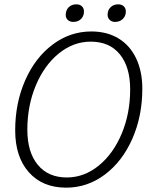

<svg xmlns="http://www.w3.org/2000/svg" viewBox="-20 -855 690 885"><path d="M50 -254Q50 -380 96 -484.5Q142 -589 222.5 -649.5Q303 -710 401 -710Q473 -710 526 -678Q579 -646 607.5 -586Q636 -526 636 -446Q636 -320 590 -215.5Q544 -111 463.5 -50.5Q383 10 285 10Q176 10 113 -61Q50 -132 50 -254ZM580 -443Q580 -546 532.5 -604.5Q485 -663 398 -663Q318 -663 251 -608.5Q184 -554 145 -461Q106 -368 106 -257Q106 -154 154 -95.5Q202 -37 288 -37Q368 -37 435 -91.5Q502 -146 541 -239Q580 -332 580 -443ZM283 -786Q283 -808 296.5 -821.5Q310 -835 332 -835Q348 -835 357.5 -826Q367 -817 367 -802Q367 -781 353.5 -767.5Q340 -754 318 -754Q302 -754 292.5 -763Q283 -772 283 -786ZM476 -787Q476 -808 489.5 -821.5Q503 -835 525 -835Q541 -835 550.5 -826Q560 -817 560 -802Q560 -781 546 -767.5Q532 -754 510 -754Q495 -754 485.5 -763.5Q476 -773 476 -787Z"/></svg>

Font: Sarabun ExtraLight
Style: Italic
Weight: 275
Italic angle: -10°
Designer: Suppakit Chalermlarp | Katatrad Co.,Ltd.
Foundry: Cadson Demak Co.,Ltd.
Version: Version 1.000; ttfautohint (v1.6)